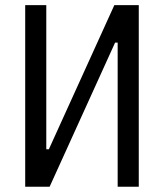

<svg xmlns="http://www.w3.org/2000/svg" viewBox="-20 -713 626 733"><path d="M76.2 0H169.4L419.4 -550.3H429.2V0H509.8V-693.4H416.5L166.5 -143.1H156.7V-693.4H76.2Z"/></svg>

Font: Cascadia Code SemiLight
Style: Regular
Weight: 350
Monospace: yes
Designer: Aaron Bell
Foundry: Saja Typeworks
Version: Version 2404.023